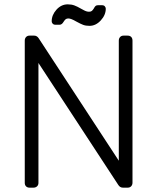

<svg xmlns="http://www.w3.org/2000/svg" viewBox="-20 -864 724 884"><path d="M94 0ZM157 -22Q157 -12 150.5 -6Q144 0 134 0H116Q106 0 100 -6Q94 -12 94 -22V-677Q94 -687 100 -693.5Q106 -700 116 -700H137Q150 -700 158 -688L527 -124V-677Q527 -687 533 -693.5Q539 -700 549 -700H567Q578 -700 584 -694Q590 -688 590 -677V-23Q590 -13 584 -6.5Q578 0 568 0H546Q533 0 525 -12L157 -574ZM353 -824Q355 -823 367 -816.5Q379 -810 390 -810Q398 -810 402.5 -813.5Q407 -817 412 -825Q416 -833 420 -836.5Q424 -840 431 -840H451Q458 -840 462.5 -835Q467 -830 467 -824Q467 -795 444 -770Q421 -745 392 -745Q375 -745 363 -749.5Q351 -754 331 -765Q307 -779 295 -779Q287 -779 282.5 -775.5Q278 -772 273 -764Q265 -750 254 -750H234Q227 -750 222.5 -755Q218 -760 218 -766Q218 -795 240 -819.5Q262 -844 292 -844Q309 -844 322.5 -839Q336 -834 353 -824Z"/></svg>

Font: Hezaedrus Light
Style: Regular
Weight: 300
Designer: Hubert & Fischer
Foundry: Hubert & Fischer
Version: Version 1.10;September 3, 2019;FontCreator 11.5.0.2425 64-bi